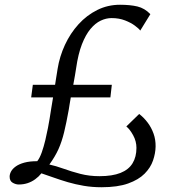

<svg xmlns="http://www.w3.org/2000/svg" viewBox="-20 -775 740 807"><path d="M406.5 12Q367.5 12 332.2 6Q297 0 265.5 -9.2Q234 -18.5 206 -28.5Q178 -38.5 154 -46.5Q143 -32.5 128.2 -21.8Q113.5 -11 96 -5.2Q78.5 0.5 58.5 0.5Q46.5 0.5 33.5 -6.8Q20.5 -14 20.5 -32.5Q20.5 -43.5 26.8 -54.8Q33 -66 46.8 -75.8Q60.5 -85.5 82.5 -91.5Q104.5 -97.5 136.5 -97.5Q147 -110.5 155.5 -134.5Q164 -158.5 170.5 -186Q177 -213.5 181.5 -237Q185 -253.5 188.2 -274.2Q191.5 -295 195.2 -318.2Q199 -341.5 203 -365.5H111L118 -418.5H211.5Q213.5 -431 215.2 -442.5Q217 -454 218.8 -464.8Q220.5 -475.5 222 -485Q230.5 -538 253 -586.5Q275.5 -635 310 -673Q344.5 -711 388.8 -733Q433 -755 484.5 -755Q527 -755 557.5 -747.8Q588 -740.5 612 -715.5L569.5 -646.5Q564 -654.5 547.2 -667Q530.5 -679.5 505.5 -689.2Q480.5 -699 449 -699Q426 -699 403.2 -688.2Q380.5 -677.5 360.2 -653.2Q340 -629 324.2 -588.5Q308.5 -548 300 -488.5Q298.5 -477.5 295.2 -458.8Q292 -440 288 -418.5H450L444 -365.5H277.5Q274.5 -349.5 272.5 -336Q270.5 -322.5 269 -314Q259 -258.5 249.5 -219.2Q240 -180 225.8 -148.2Q211.5 -116.5 187.5 -83.5Q215 -77.5 247.5 -65.8Q280 -54 317.8 -44.2Q355.5 -34.5 398 -34.5Q452 -34.5 486.5 -48.2Q521 -62 537.2 -88.8Q553.5 -115.5 553.5 -153.5Q553.5 -181 539.8 -206.2Q526 -231.5 511 -243.5L565 -296Q585 -280.5 600.8 -259.5Q616.5 -238.5 625.5 -213.2Q634.5 -188 634 -159Q633.5 -130.5 623.2 -100.5Q613 -70.5 587.8 -45Q562.5 -19.5 518.5 -3.8Q474.5 12 406.5 12Z"/></svg>

Font: Merriweather Light 18pt Light
Style: Italic
Weight: 300
Italic angle: -7.8°
Version: Version 2.101